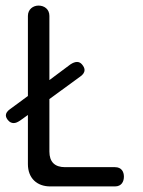

<svg xmlns="http://www.w3.org/2000/svg" viewBox="-20 -668 512 688"><path d="M392 0C416 0 424 -18 424 -35C424 -52 416 -69 392 -69H213C176 -69 157 -88 157 -125V-313L268 -394C278 -401 283 -409 283 -417C283 -423 280 -430 274 -437C269 -443 263 -446 256 -446C249 -446 241 -443 232 -437L157 -381V-611C157 -635 139 -648 118 -648C99 -648 80 -635 80 -611V-324L16 -277C6 -270 1 -262 1 -255C1 -249 4 -242 10 -236C15 -230 22 -227 29 -227C36 -227 43 -230 52 -236L80 -256V-80C80 -29 113 0 160 0Z"/></svg>

Font: Dongle Light
Style: Regular
Weight: 300
Designer: Yanghee Ryu
Foundry: Yanghee Ryu
Version: Version 2.000